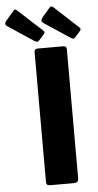

<svg xmlns="http://www.w3.org/2000/svg" viewBox="-138 -1000 530 1038"><g transform="rotate(-5 127.0 -481.5)"><path d="M229 -742Q245 -742 245 -724V-24Q245 -11 238.5 -5.5Q232 0 218 0H92Q79 0 74.5 -5Q70 -10 70 -21V-723Q70 -742 86 -742ZM-25 -956Q-16 -968 -6 -958L128 -835Q138 -826 126 -814L100 -785Q94 -778 88.5 -778.5Q83 -779 73 -785L-64 -876Q-75 -883 -75 -890Q-75 -897 -68 -906ZM171 -956Q180 -968 191 -958L324 -835Q334 -826 322 -814L296 -785Q290 -778 284.5 -778.5Q279 -779 270 -785L132 -876Q121 -883 121.5 -890Q122 -897 128 -906Z"/></g></svg>

Font: Libre Franklin Thin
Style: Bold
Weight: 700
Version: Version 3.000